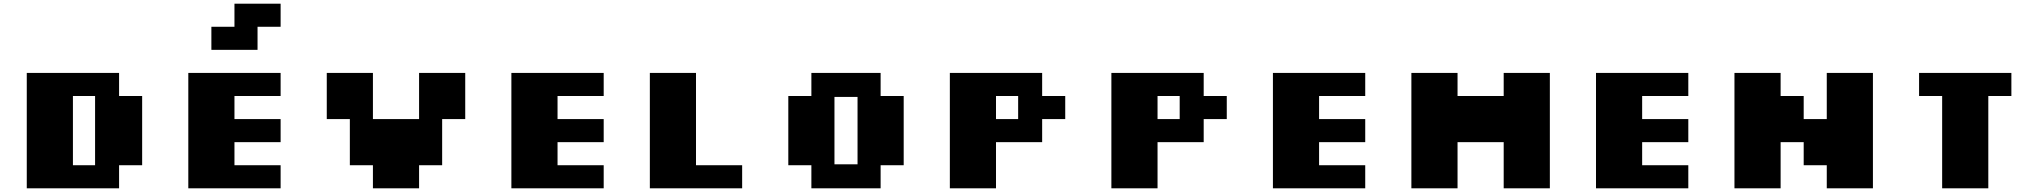

<svg xmlns="http://www.w3.org/2000/svg" viewBox="-20 -1020 11040 1040"><path d="M125 0V-625H625V-500H750V-125H625V0ZM375 -125H495V-500H375Z M1000 0V-625H1500V-500H1250V-375H1500V-250H1250V-125H1500V0ZM1125 -750V-875H1250V-1000H1500V-875H1375V-750Z M2000 0V-125H1875V-375H1750V-625H2000V-375H2250V-625H2500V-375H2375V-125H2250V0Z M2750 0V-625H3250V-500H3000V-375H3250V-250H3000V-125H3250V0Z M3500 0V-625H3750V-125H4000V0Z M4375 0V-125H4250V-500H4375V-625H4750V-500H4875V-125H4750V0ZM4500 -130H4625V-495H4500Z M5125 0V-625H5625V-500H5750V-375H5625V-250H5375V0ZM5375 -375H5495V-500H5375Z M6000 0V-625H6500V-500H6625V-375H6500V-250H6250V0ZM6250 -375H6370V-500H6250Z M6875 0V-625H7375V-500H7125V-375H7375V-250H7125V-125H7375V0Z M7625 0V-625H7875V-500H8125V-625H8375V0H8125V-250H7875V0Z M8625 0V-625H9125V-500H8875V-375H9125V-250H8875V-125H9125V0Z M9375 0V-625H9625V-500H9750V-375H9875V-625H10125V0H9875V-125H9750V-250H9625V0Z M10500 0V-500H10375V-625H10875V-500H10750V0Z"/></svg>

Font: Silkscreen
Style: Bold
Weight: 700
Designer: Jason Kottke
Foundry: Jason Kottke
Version: Version 1.001; ttfautohint (v1.8.4.7-5d5b)